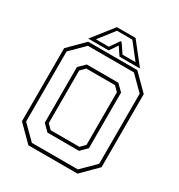

<svg xmlns="http://www.w3.org/2000/svg" viewBox="-198 -991 1049 1124"><g transform="rotate(30 326.5 -429.0)"><path d="M160.5 0 57.5 -103V-597L160.5 -700H492.5L595.5 -597V-103L492.5 0ZM229.5 -141.5H423.5L454 -172V-528L423.5 -558.5H229.5L199 -528V-172ZM171 -22.5H482L573.5 -113.5V-587.5L482 -678.5H171L79.5 -587.5V-113.5ZM220 -120 177.5 -162.5V-538.5L220 -580.5H433.5L476 -538.5V-162.5L433.5 -120ZM263.5 -858H389.5L501.5 -716H363L326.5 -770L290 -716H151.5ZM274.5 -840 192.5 -735H280L322.5 -797H330.5L372.5 -735H460.5L378 -840Z"/></g></svg>

Font: Tourney Thin ExtraLight
Style: Regular
Weight: 250
Version: Version 1.015